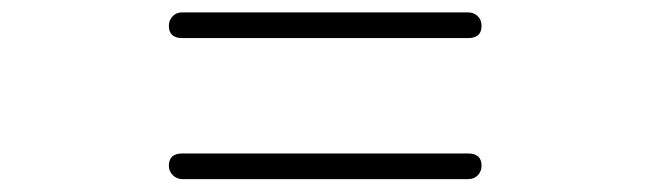

<svg xmlns="http://www.w3.org/2000/svg" viewBox="-20 -513 1040 307"><path d="M728.5 -267.6Q750 -267.6 750 -248Q750 -239.3 744.1 -232.9Q738.3 -226.6 728.5 -226.6H271.5Q262.7 -226.6 256.3 -232.9Q250 -239.3 250 -248Q250 -267.6 271.5 -267.6ZM728.5 -493.2Q737.3 -493.2 743.7 -487.3Q750 -481.4 750 -471.7Q750 -452.1 728.5 -452.1H271.5Q250 -452.1 250 -471.7Q250 -480.5 255.9 -486.8Q261.7 -493.2 271.5 -493.2Z"/></svg>

Font: Rounded-X Mgen+ 1m light
Style: Regular
Weight: 200
Designer: [Source Han Sans]
Ryoko NISHIZUKA  (kana & ideographs); Paul D. Hunt (Latin, Greek & Cyrillic); Wenlong ZHANG  (bopomofo
Version: Version 1.059.20150602